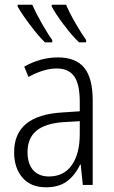

<svg xmlns="http://www.w3.org/2000/svg" viewBox="-20 -786 485 816"><path d="M374 -359V0H332L323 -87H321Q298 -40 264 -15Q230 10 175 10Q111 10 75.5 -31Q40 -72 40 -139Q40 -296 244 -308L319 -313V-353Q319 -429 295 -462Q271 -495 221 -495Q167 -495 101 -459L83 -503Q153 -542 226 -542Q302 -542 338 -498Q374 -454 374 -359ZM251 -267Q173 -262 135 -230.5Q97 -199 97 -140Q97 -90 121 -63Q145 -36 188 -36Q251 -36 285 -84Q319 -132 319 -217V-271ZM202 -616V-606H171Q144 -632 108.5 -679Q73 -726 55 -758V-766H117Q133 -730 158 -686Q183 -642 202 -616ZM346 -616V-606H316Q289 -631 252.5 -679Q216 -727 200 -758V-766H261Q274 -734 300.5 -688Q327 -642 346 -616Z"/></svg>

Font: Noto Sans Display Light Narrow
Style: Regular
Weight: 300
Width: 4
Designer: Monotype Design team
Foundry: Monotype Imaging Inc.
Version: Version 1.000